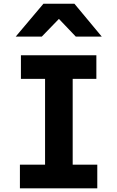

<svg xmlns="http://www.w3.org/2000/svg" viewBox="-20 -1026 640 1046"><path d="M88.5 -129H225.5V-596.5H94V-725H505V-596.5H376V-129H510V0H88.5ZM216.5 -1005.5H385.5L534.5 -826.5H393L301 -923L207.5 -826.5H65.5Z"/></svg>

Font: JuliaMono ExtraBold
Style: Regular
Weight: 800
Monospace: yes
Designer: cormullion
Foundry: corm
Version: Version 0.055; ttfautohint (v1.8.4)